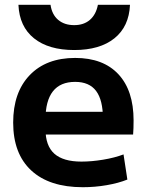

<svg xmlns="http://www.w3.org/2000/svg" viewBox="-20 -772 612 802"><path d="M326 10Q186 10 110.5 -60Q35 -130 35 -260Q35 -386 104 -458Q173 -530 294 -530Q411 -530 474.5 -462Q538 -394 538 -269Q538 -255 537.5 -237Q537 -219 536 -210H112V-305H429L410 -276Q410 -354 381.5 -392Q353 -430 294 -430Q232 -430 201 -390.5Q170 -351 170 -273V-233Q170 -163 207 -130Q244 -97 320 -97Q363 -97 411 -105Q459 -113 496 -127L512 -22Q475 -7 425.5 1.5Q376 10 326 10ZM290 -563Q183 -563 122 -612Q61 -661 57 -752H191Q197 -711 223 -689Q249 -667 290 -667Q330 -667 355.5 -689Q381 -711 389 -752H523Q519 -661 458 -612Q397 -563 290 -563Z"/></svg>

Font: M PLUS 1
Style: Bold
Weight: 700
Designer: Coji Morishita
Foundry: UNDERFOREST DESIGN
Version: Version 1.001